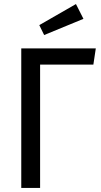

<svg xmlns="http://www.w3.org/2000/svg" viewBox="-20 -928 499 948"><path d="M441 -609H178V0H85V-689H453ZM392 -835 198 -755 174 -804 355 -908Z"/></svg>

Font: Fira Sans Condensed
Style: Regular
Weight: 400
Width: 3
Designer: bBox Type GmbH & Carrois Corporate GbR & Edenspiekermann AG
Foundry: bBox Type GmbH & Carrois Corporate GbR & Edenspiekermann AG
Version: Version 4.301